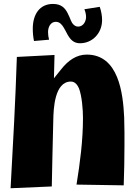

<svg xmlns="http://www.w3.org/2000/svg" viewBox="-20 -998 692 1001"><path d="M250 -25.9C251.5 -80.1 252.4 -134.8 253.4 -188.5C254.4 -249 256.8 -310.1 257.8 -370.6C258.8 -429.2 263.7 -572.8 349.6 -572.8C373.5 -572.8 385.3 -551.3 391.6 -537.6C407.2 -497.6 412.6 -425.3 412.6 -382.8C412.6 -266.1 397.5 -150.9 378.9 -35.6L625 -31.7C627.4 -101.1 628.9 -170.9 628.9 -240.7C628.9 -281.2 629.4 -332.5 627.4 -385.7C621.6 -512.7 598.1 -713.4 432.1 -713.4C378.9 -713.4 335 -682.6 299.3 -637.2L261.2 -589.8L264.2 -711.4L67.9 -701.2C60.5 -472.7 47.9 -244.6 35.2 -16.6ZM235.8 -791C232.4 -803.7 230.5 -816.9 230.5 -831.1C230.5 -855.5 242.7 -884.3 271 -884.3C292 -884.3 303.7 -867.7 310.5 -856.9C317.4 -846.7 324.2 -832 332 -817.9C346.7 -792 363.8 -772.5 397 -772.5C462.4 -772.5 512.2 -825.7 512.2 -893.1C512.2 -916.5 507.8 -939.9 500 -962.4L419.9 -949.7C425.3 -937 428.7 -923.3 428.7 -908.7C428.7 -892.6 418.5 -859.4 386.7 -859.4C369.6 -859.4 356 -875 350.1 -890.1C345.2 -900.9 340.3 -915.5 332.5 -929.7C319.8 -954.6 300.8 -977.5 256.3 -977.5C186.5 -977.5 150.9 -922.9 150.9 -848.6C150.9 -826.7 152.8 -805.2 157.2 -784.2Z"/></svg>

Font: Luckiest Guy
Style: Regular
Weight: 400
Designer: Astigmatic (AOETI)
Foundry: Astigmatic (AOETI)
Version: Version 1.001